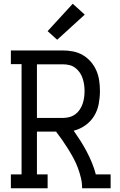

<svg xmlns="http://www.w3.org/2000/svg" viewBox="-20 -1004 640 1024"><path d="M38 0V-74H95V-662H38V-735H316Q343 -735 370.5 -729.5Q398 -724 422 -710Q446 -696 464.5 -674.5Q483 -653 494 -627.5Q505 -602 509 -574Q513 -546 513 -518Q513 -484 506.5 -449.5Q500 -415 482 -385.5Q464 -356 435 -335.5Q406 -315 373 -307Q392 -280 409.5 -252.5Q427 -225 442.5 -195.5Q458 -166 470.5 -135.5Q483 -105 491 -74H570V0H418Q418 -28 411.5 -55.5Q405 -83 395 -109.5Q385 -136 371.5 -161Q358 -186 343 -210Q328 -234 312 -257Q296 -280 279 -302H177V-74H234V0ZM316 -375Q333 -375 350 -379.5Q367 -384 381 -394Q395 -404 405 -419Q415 -434 420.5 -450Q426 -466 428.5 -483.5Q431 -501 431 -518Q431 -536 428.5 -553Q426 -570 420.5 -586.5Q415 -603 405 -617.5Q395 -632 381 -642.5Q367 -653 350 -657Q333 -661 316 -661H177V-375ZM285 -792 234 -838 368 -984 432 -926Z"/></svg>

Font: Iosevka Curly Slab Extended
Style: Regular
Weight: 400
Width: 7
Monospace: yes
Designer: Belleve Invis
Foundry: Belleve Invis
Version: Version 11.1.0; ttfautohint (v1.8.3)